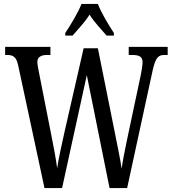

<svg xmlns="http://www.w3.org/2000/svg" viewBox="-20 -951 872 971"><path d="M310 -784V-771H347C375 -804 409 -838 433 -877C457 -838 491 -804 519 -771H556V-784C531 -822 492 -886 475 -931H392C375 -886 335 -822 310 -784ZM72 -620 205 0H294L419 -571L534 0H623L752 -595C767 -661 781 -673 812 -673H828V-714H631V-673H649C684 -673 701 -664 701 -637C701 -622 696 -591 692 -572L623 -247C610 -184 602 -145 595 -98C588 -149 576 -202 563 -269L475 -707H403L307 -287C291 -215 277 -153 269 -100C263 -148 253 -199 241 -260L176 -590C173 -606 169 -625 169 -638C169 -660 185 -673 217 -673H235V-714H6V-673H16C47 -673 63 -663 72 -620Z"/></svg>

Font: Noto Serif Myanmar ExtCond
Style: Regular
Weight: 400
Width: 2
Designer: Ben Mitchell and the Monotype Design Team
Foundry: Monotype Imaging Inc.
Version: Version 2.106